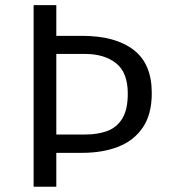

<svg xmlns="http://www.w3.org/2000/svg" viewBox="-20 -708 640 728"><path d="M193.5 -688.5V-572H292.5Q417 -572 486.2 -519.2Q555.5 -466.5 555.5 -355Q555.5 -275 521.8 -225Q488 -175 428.8 -151.8Q369.5 -128.5 292 -128.5H193.5V0H107.5V-688.5ZM303 -503.5H193.5V-198H303.5Q351 -198 387.2 -211.5Q423.5 -225 444 -259Q464.5 -293 464.5 -353Q464.5 -433.5 419.8 -468.5Q375 -503.5 303 -503.5Z"/></svg>

Font: Fast_Mono
Style: Regular
Weight: 400
Monospace: yes
Designer: Carrois Corporate, Edenspiekermann AG, Nikita Prokopov
Foundry: Carrois Corporate, Edenspiekermann AG, Nikita Prokopov
Version: Version 5.002